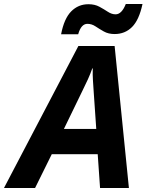

<svg xmlns="http://www.w3.org/2000/svg" viewBox="-80 -945 736 965"><path d="M-60.1 0 314 -713.9H496.1L567.9 0H422.9L411.1 -169.9H180.2L96.2 0ZM241.2 -296.9H403.8L391.1 -481Q389.2 -510.3 387.2 -540Q385.3 -569.8 386.2 -601.1H383.8Q374.5 -574.2 362.3 -547.4Q350.1 -520.5 335 -490.2ZM227.1 -772.9Q242.2 -851.6 277.8 -887.7Q313.5 -923.8 364.3 -923.8Q396.5 -923.8 419.7 -911.1Q442.9 -898.4 462.2 -885.7Q481.4 -873 501 -873Q531.7 -873 552.2 -924.8H636.2Q619.1 -844.7 583.7 -809.3Q548.3 -773.9 496.1 -773.9Q464.4 -773.9 441.7 -786.9Q418.9 -799.8 399.9 -812.5Q380.9 -825.2 359.4 -825.2Q327.6 -825.2 313 -772.9Z"/></svg>

Font: Open Sans
Style: Bold Italic
Weight: 700
Italic angle: -12°
Designer: Monotype Design Team
Foundry: Monotype Imaging Inc.
Version: Version 3.003; ttfautohint (v1.8.4)